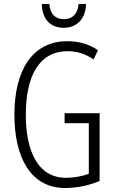

<svg xmlns="http://www.w3.org/2000/svg" viewBox="-20 -930 573 960"><path d="M410 -910H373C369 -862 343 -834 300 -834C256 -834 230 -861 227 -910H189C191 -831 235 -791 298 -791C365 -791 409 -837 410 -910ZM303 -364V-314H424V-61C392 -49 351 -41 310 -41C169 -41 109 -175 109 -356C109 -552 177 -674 318 -674C361 -674 404 -663 448 -633L470 -679C422 -711 371 -724 317 -724C138 -724 52 -573 52 -357C52 -146 131 10 306 10C362 10 424 -2 478 -25V-364Z"/></svg>

Font: Noto Sans Kannada ExtraCondensed Light
Style: Regular
Weight: 300
Width: 2
Designer: Jelle Bosma - Monotype Design Team
Foundry: Monotype Imaging Inc.
Version: Version 2.005